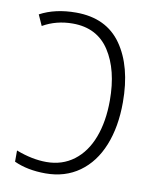

<svg xmlns="http://www.w3.org/2000/svg" viewBox="-83 -787 693 861"><g transform="rotate(10 263.5 -357.0)"><path d="M40 -18V-69Q113 -41 178 -41Q250 -41 303 -81Q356 -121 383.5 -193.5Q411 -266 411 -362Q411 -501 355 -587Q299 -673 188 -673Q113 -673 52 -638L30 -687Q99 -724 194 -724Q332 -724 401 -625.5Q470 -527 470 -364Q470 -252 436 -167.5Q402 -83 337 -36.5Q272 10 183 10Q101 10 40 -18Z"/></g></svg>

Font: Noto Sans UI NarrowLight
Style: Regular
Weight: 300
Width: 4
Designer: Monotype Design Team
Foundry: Monotype Imaging Inc.
Version: Version 1.001